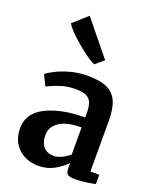

<svg xmlns="http://www.w3.org/2000/svg" viewBox="-163 -988 892 1094"><g transform="rotate(20 283.0 -441.0)"><path d="M362 -340V-363Q362 -404 353.5 -427Q345 -450 322.5 -461.5Q300 -473 257 -473Q208 -473 169 -460.5Q130 -448 88 -428L57 -492Q72 -505 107.5 -523Q143 -541 192 -554.5Q241 -568 293 -568Q370 -568 413.5 -548Q457 -528 476 -484Q495 -440 495 -366V-60H549V-4Q529 1 492 6Q455 11 427 11Q393 11 381.5 1Q370 -9 370 -40V-67Q343 -37 300 -13Q257 11 203 11Q157 11 118.5 -8.5Q80 -28 57 -65.5Q34 -103 34 -156Q34 -247 125.5 -293Q217 -339 362 -340ZM362 -115V-279Q272 -279 227.5 -248.5Q183 -218 183 -170Q183 -122 205.5 -97Q228 -72 267 -72Q288 -72 315 -84.5Q342 -97 362 -115ZM102 -816 188 -893 357 -685 307 -642H306Q281 -652 238.5 -684Q196 -716 156.5 -753Q117 -790 102 -816Z"/></g></svg>

Font: Koeln Type Serif
Style: Bold
Weight: 700
Designer: Eben Sorkin
Foundry: Eben Sorkin
Version: Version 2.002